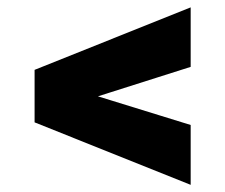

<svg xmlns="http://www.w3.org/2000/svg" viewBox="-20 -561 626 534"><path d="M510.3 -213.4V-46.9L76.2 -220.7V-346.7L219.7 -303.2ZM219.7 -282.7 76.2 -240.7V-366.7L510.3 -540.5V-375Z"/></svg>

Font: Heebo Black
Style: Regular
Weight: 900
Designer: Oded Ezer
Foundry: Ezer Type House
Version: Version 3.100